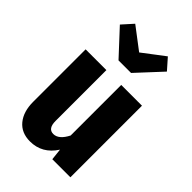

<svg xmlns="http://www.w3.org/2000/svg" viewBox="-245 -900 1007 1007"><g transform="rotate(45 258.5 -396.5)"><path d="M465 0H331L324 -64Q272 17 182 17Q118 17 82.5 -26Q47 -69 47 -142V-531H201V-154Q201 -97 241 -97Q281 -97 311 -156V-531H465ZM431 -750 303 -612H210L82 -750L136 -810L257 -718L378 -810Z"/></g></svg>

Font: Fira Sans Condensed
Style: Bold
Weight: 700
Width: 3
Designer: bBox Type GmbH & Carrois Corporate GbR & Edenspiekermann AG
Foundry: bBox Type GmbH & Carrois Corporate GbR & Edenspiekermann AG
Version: Version 4.301